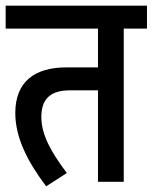

<svg xmlns="http://www.w3.org/2000/svg" viewBox="-20 -642 539 678"><path d="M417 -541H499V-622H0V-541H326V-404H214C102 -404 34 -353 34 -243C34 -157 76 -73 143 16L216 -31C159 -107 126 -167 126 -229C126 -297 163 -323 227 -323H326V0H417Z"/></svg>

Font: Noto Sans Devanagari Condensed Medium
Style: Regular
Weight: 500
Width: 3
Designer: Jelle Bosma - Monotype Design Team
Foundry: Monotype Imaging Inc.
Version: Version 2.004